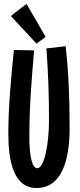

<svg xmlns="http://www.w3.org/2000/svg" viewBox="-20 -940 402 968"><path d="M311 -707 214 -696C224 -562 227 -448 227 -333C227 -213 203 -92 168 -92C138 -92 128 -167 128 -254C128 -405 140 -546 152 -686L50 -688C35 -539 22 -402 22 -266C22 -132 47 8 164 8C296 8 331 -143 331 -293C331 -441 326 -574 311 -707ZM114 -920C81 -897 35 -859 35 -859L164 -720L210 -754Z"/></svg>

Font: Mouse Memoirs
Style: Regular
Weight: 400
Designer: Astigmatic (AOETI)
Foundry: Astigmatic (AOETI)
Version: Version 1.000